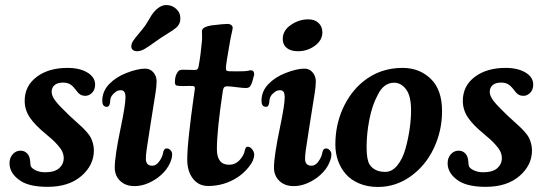

<svg xmlns="http://www.w3.org/2000/svg" viewBox="-20 -723 2141 759"><path d="M99.1 -86.4Q100.1 -72.3 100.6 -70.3Q102.1 -59.1 119.4 -50.5Q136.7 -42 157.7 -42Q195.8 -42 213.9 -58.1Q231.9 -74.2 231.9 -98.1Q231.9 -110.8 226.3 -123.3Q220.7 -135.7 208.3 -149.4Q195.8 -163.1 187.3 -170.9Q178.7 -178.7 161.1 -193.4Q118.2 -228.5 97.9 -258.5Q77.6 -288.6 77.6 -324.2Q77.6 -383.3 124.8 -418.9Q171.9 -454.6 246.6 -454.6Q294.9 -454.6 325.4 -436.3Q356 -418 356 -388.7Q356 -367.7 343.8 -356Q331.5 -344.2 317.9 -344.2Q305.2 -344.2 296.9 -349.6Q288.6 -355 278.8 -368.7Q267.1 -384.3 256.1 -390.4Q245.1 -396.5 229.5 -396.5Q207 -396.5 195.6 -386.5Q184.1 -376.5 184.1 -359.9Q184.1 -343.8 199.5 -323.7Q214.8 -303.7 253.4 -267.1Q263.2 -257.8 280 -242.7Q296.9 -227.5 304.7 -220.2Q312.5 -212.9 323.2 -200.7Q334 -188.5 338.9 -179Q343.8 -169.4 347.4 -156.2Q351.1 -143.1 351.1 -128.4Q351.1 -69.8 301.5 -27.1Q252 15.6 168.5 15.6Q99.1 15.6 63 -6.8Q17.6 -36.1 17.6 -77.6Q17.6 -99.1 30.3 -113.3Q43 -127.4 61 -127.4Q76.7 -127.4 87.2 -116.7Q97.7 -106 99.1 -86.4Z M602.5 -564Q566.9 -538.1 551.3 -529.3Q535.6 -520.5 521.5 -520.5Q510.7 -520.5 504.6 -526.1Q498.5 -531.7 499 -541.5Q499.5 -546.4 501 -551.3Q502.4 -556.2 507.6 -563.2Q512.7 -570.3 515.6 -574.2Q518.6 -578.1 528.1 -589.4Q537.6 -600.6 541.5 -605.5Q555.2 -621.6 567.4 -643.3Q579.6 -665 585.9 -672.4Q611.3 -703.1 637.2 -703.1Q660.2 -703.1 677 -687.5Q693.8 -671.9 692.9 -648.4Q692.9 -627.9 676.3 -613.3Q666 -604.5 640.6 -588.9Q615.2 -573.2 602.5 -564ZM457 -217.3Q476.1 -307.6 476.1 -339.4Q476.1 -364.7 460.4 -366.2Q447.3 -367.2 437.5 -359.9Q418.5 -345.7 416.5 -331.1Q416 -328.6 415.5 -323Q415 -317.4 414.1 -313Q413.1 -308.6 411.6 -306.2Q407.7 -299.8 399.9 -300.8Q384.3 -302.7 384.3 -324.2Q384.3 -362.3 411.6 -390.6Q439 -418.9 480 -434.6Q524.4 -451.7 554.2 -451.7Q573.7 -451.7 586.4 -436.8Q599.1 -421.9 599.1 -401.4Q599.1 -391.6 597.9 -379.6Q596.7 -367.7 594.7 -355.2Q592.8 -342.8 586.9 -306.2Q581.1 -269.5 575.2 -232.4Q573.2 -217.8 567.6 -183.3Q562 -148.9 559.3 -128.9Q556.6 -108.9 556.6 -95.7Q556.6 -67.9 582 -67.9Q597.7 -67.9 609.9 -85.4Q622.1 -103 624.5 -118.2Q627.4 -136.2 639.2 -136.2Q647.5 -136.2 654.1 -129.2Q660.6 -122.1 660.6 -112.8Q660.6 -92.8 646.2 -67.1Q631.8 -41.5 603 -20Q557.1 12.7 511.7 12.7Q476.1 12.7 454.8 -8.1Q433.6 -28.8 433.6 -60.5Q433.6 -105 457 -217.3Z M837.4 -133.8Q837.4 -71.8 885.3 -71.8Q903.3 -71.8 915 -80.1Q926.8 -87.4 936.3 -101.6Q945.8 -115.7 947.3 -127Q951.2 -143.1 958 -143.1Q969.2 -143.1 977.1 -132.6Q984.9 -122.1 984.9 -112.3Q984.9 -89.8 964.8 -64.5Q944.8 -39.1 920.4 -22.9Q867.2 12.2 802.7 12.2Q765.1 12.2 742.7 -16.8Q720.2 -45.9 720.2 -92.3Q720.2 -130.4 727.8 -198.2Q735.4 -266.1 742.9 -319.1Q750.5 -372.1 750.5 -373.5Q750.5 -381.8 743.7 -382.8Q737.8 -383.3 731.7 -383.3Q725.6 -383.3 717.3 -383.1Q709 -382.8 703.1 -382.8Q684.1 -382.8 678.7 -384.8Q671.4 -386.2 671.4 -398.9Q671.4 -425.8 684.6 -440.9Q689 -447.3 702.6 -447.3Q709.5 -447.3 723.1 -447Q736.8 -446.8 743.2 -446.5Q749.5 -446.3 754.9 -446.8Q762.7 -447.8 765.1 -460Q773.9 -509.3 778.3 -561Q779.3 -570.8 778.6 -587.2Q777.8 -603.5 779.3 -605Q784.7 -617.7 815.9 -622.6Q863.8 -628.4 878.4 -628.4Q889.2 -628.4 894.5 -623.8Q899.9 -619.1 899.9 -612.3Q899.9 -609.9 898.4 -603.3Q897 -596.7 894.3 -584.7Q891.6 -572.8 889.6 -561.5Q873 -467.3 873 -454.6Q873 -446.3 875.5 -444.1Q877.9 -441.9 886.2 -441.4Q915.5 -440.4 941.9 -441.4Q955.1 -441.9 961.9 -443.6Q968.8 -445.3 970.7 -445.3Q984.9 -445.3 984.9 -428.7Q984.9 -427.7 980 -409.7Q977.1 -397.9 974.1 -391.6Q969.7 -381.3 965.1 -378.2Q960.4 -375 951.7 -375Q940.9 -375 915 -378.4Q889.2 -381.8 878.9 -381.8Q869.6 -381.8 866 -377.7Q862.3 -373.5 860.8 -363.3Q837.4 -207.5 837.4 -133.8Z M1097.7 -568.8Q1097.7 -602.5 1129.9 -624.5Q1162.1 -646.5 1198.2 -646.5Q1224.6 -646.5 1239.5 -632.1Q1254.4 -617.7 1254.4 -594.7Q1254.4 -564 1224.9 -542.2Q1195.3 -520.5 1158.2 -520.5Q1129.4 -520.5 1113.5 -533.4Q1097.7 -546.4 1097.7 -568.8ZM1086.4 -217.3Q1105.5 -307.6 1105.5 -339.4Q1105.5 -364.7 1089.8 -366.2Q1076.7 -367.2 1066.9 -359.9Q1047.9 -345.7 1045.9 -331.1Q1045.4 -328.6 1044.9 -323Q1044.4 -317.4 1043.5 -313Q1042.5 -308.6 1041 -306.2Q1037.1 -299.8 1029.3 -300.8Q1013.7 -302.7 1013.7 -324.2Q1013.7 -362.3 1041 -390.6Q1068.4 -418.9 1109.4 -434.6Q1153.8 -451.7 1183.6 -451.7Q1203.1 -451.7 1215.8 -436.8Q1228.5 -421.9 1228.5 -401.4Q1228.5 -391.6 1227.3 -379.6Q1226.1 -367.7 1224.1 -355.2Q1222.2 -342.8 1216.3 -306.2Q1210.4 -269.5 1204.6 -232.4Q1202.6 -217.8 1197 -183.3Q1191.4 -148.9 1188.7 -128.9Q1186 -108.9 1186 -95.7Q1186 -67.9 1211.4 -67.9Q1227.1 -67.9 1239.3 -85.4Q1251.5 -103 1253.9 -118.2Q1256.8 -136.2 1268.6 -136.2Q1276.9 -136.2 1283.4 -129.2Q1290 -122.1 1290 -112.8Q1290 -92.8 1275.6 -67.1Q1261.2 -41.5 1232.4 -20Q1186.5 12.7 1141.1 12.7Q1105.5 12.7 1084.2 -8.1Q1063 -28.8 1063 -60.5Q1063 -105 1086.4 -217.3Z M1305.7 -151.4Q1305.7 -228 1335 -293.2Q1364.3 -358.4 1414.6 -399.9Q1481.4 -454.6 1571.3 -454.6Q1638.2 -454.6 1682.9 -411.4Q1727.5 -368.2 1727.5 -283.7Q1727.5 -205.6 1694.8 -136.7Q1662.1 -67.9 1603.3 -25.9Q1544.4 16.1 1474.1 16.1Q1433.1 16.1 1400.4 2.4Q1367.7 -11.2 1347.2 -34.7Q1326.7 -58.1 1316.2 -87.9Q1305.7 -117.7 1305.7 -151.4ZM1502.9 -43.5Q1529.8 -43.5 1550.8 -69.3Q1571.8 -95.2 1582.8 -134.8Q1593.8 -174.3 1599.4 -213.4Q1605 -252.4 1605 -286.6Q1605 -343.8 1585.2 -369.9Q1565.4 -396 1538.1 -396Q1496.1 -396 1472.7 -346.7Q1451.2 -307.1 1440.2 -250.7Q1429.2 -194.3 1429.2 -141.6Q1429.2 -92.8 1440.4 -73.7Q1459.5 -43.5 1502.9 -43.5Z M1831.1 -86.4Q1832 -72.3 1832.5 -70.3Q1834 -59.1 1851.3 -50.5Q1868.7 -42 1889.6 -42Q1927.7 -42 1945.8 -58.1Q1963.9 -74.2 1963.9 -98.1Q1963.9 -110.8 1958.3 -123.3Q1952.6 -135.7 1940.2 -149.4Q1927.7 -163.1 1919.2 -170.9Q1910.6 -178.7 1893.1 -193.4Q1850.1 -228.5 1829.8 -258.5Q1809.6 -288.6 1809.6 -324.2Q1809.6 -383.3 1856.7 -418.9Q1903.8 -454.6 1978.5 -454.6Q2026.9 -454.6 2057.4 -436.3Q2087.9 -418 2087.9 -388.7Q2087.9 -367.7 2075.7 -356Q2063.5 -344.2 2049.8 -344.2Q2037.1 -344.2 2028.8 -349.6Q2020.5 -355 2010.7 -368.7Q1999 -384.3 1988 -390.4Q1977.1 -396.5 1961.4 -396.5Q1939 -396.5 1927.5 -386.5Q1916 -376.5 1916 -359.9Q1916 -343.8 1931.4 -323.7Q1946.8 -303.7 1985.4 -267.1Q1995.1 -257.8 2012 -242.7Q2028.8 -227.5 2036.6 -220.2Q2044.4 -212.9 2055.2 -200.7Q2065.9 -188.5 2070.8 -179Q2075.7 -169.4 2079.3 -156.2Q2083 -143.1 2083 -128.4Q2083 -69.8 2033.4 -27.1Q1983.9 15.6 1900.4 15.6Q1831.1 15.6 1794.9 -6.8Q1749.5 -36.1 1749.5 -77.6Q1749.5 -99.1 1762.2 -113.3Q1774.9 -127.4 1793 -127.4Q1808.6 -127.4 1819.1 -116.7Q1829.6 -106 1831.1 -86.4Z"/></svg>

Font: Cooper* SemiBold
Style: Italic
Weight: 600
Italic angle: -7°
Designer: Owen Earl
Foundry: indestructible type*
Version: Version 0.001